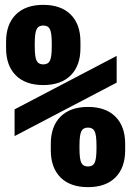

<svg xmlns="http://www.w3.org/2000/svg" viewBox="-20 -760 540 790"><path d="M158 -410Q85 -410 45 -450Q5 -490 5 -562V-588Q5 -660 45 -700Q85 -740 158 -740Q231 -740 271 -700Q311 -660 311 -588V-562Q311 -490 271 -450Q231 -410 158 -410ZM158 -495Q178 -495 185.5 -510.5Q193 -526 193 -569V-581Q193 -624 185.5 -639.5Q178 -655 158 -655Q138 -655 130.5 -639.5Q123 -624 123 -581V-569Q123 -526 130.5 -510.5Q138 -495 158 -495ZM342 10Q269 10 229 -30Q189 -70 189 -142V-168Q189 -240 229 -280Q269 -320 342 -320Q415 -320 455 -280Q495 -240 495 -168V-142Q495 -70 455 -30Q415 10 342 10ZM342 -75Q362 -75 369.5 -90.5Q377 -106 377 -149V-161Q377 -204 369.5 -219.5Q362 -235 342 -235Q322 -235 314.5 -219.5Q307 -204 307 -161V-149Q307 -106 314.5 -90.5Q322 -75 342 -75ZM40 -200V-310L460 -530V-420Z"/></svg>

Font: M PLUS 1 Code
Style: Bold
Weight: 700
Designer: Coji Morishita
Foundry: UNDERFOREST DESIGN
Version: Version 1.002